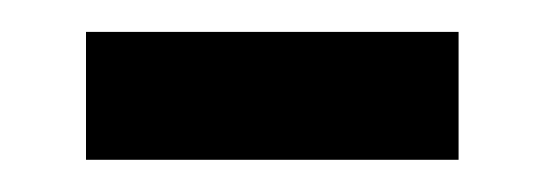

<svg xmlns="http://www.w3.org/2000/svg" viewBox="-20 -650 343 121"><path d="M34.2 -549.3V-629.9H269V-549.3Z"/></svg>

Font: Open Sans SemiCondensed Medium
Style: Regular
Weight: 500
Width: 4
Designer: Monotype Design Team
Foundry: Monotype Imaging Inc.
Version: Version 3.000